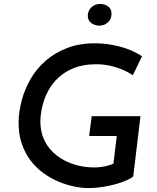

<svg xmlns="http://www.w3.org/2000/svg" viewBox="-20 -949 802 980"><path d="M660 -48Q639 -32 600.5 -18.5Q562 -5 516.5 3Q471 11 430 11Q398 11 359 3Q320 -5 280 -21.5Q240 -38 203 -64.5Q166 -91 137 -128.5Q108 -166 91 -216Q74 -266 75 -329Q76 -381 91 -437Q106 -493 136 -545.5Q166 -598 213 -639Q260 -680 324 -704.5Q388 -729 472 -728Q533 -727 594.5 -710.5Q656 -694 705 -662L658 -565Q620 -591 569 -606.5Q518 -622 470 -621Q406 -621 359 -602.5Q312 -584 279 -553.5Q246 -523 226 -485.5Q206 -448 196.5 -408Q187 -368 186 -332Q186 -281 202 -243Q218 -205 245.5 -177Q273 -149 306.5 -131.5Q340 -114 375.5 -105Q411 -96 442 -95Q473 -93 504.5 -98Q536 -103 559 -114L576 -255H435L448 -356H697ZM428 -870Q429 -895 447 -912Q465 -929 492 -929Q513 -929 531.5 -916.5Q550 -904 549 -877Q549 -852 531 -835Q513 -818 486 -818Q466 -818 447 -830.5Q428 -843 428 -870Z"/></svg>

Font: Josefin Sans Thin Medium
Style: Italic
Weight: 500
Italic angle: -7°
Version: Version 2.000